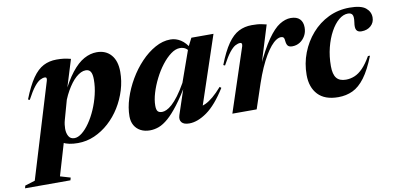

<svg xmlns="http://www.w3.org/2000/svg" viewBox="-160 -721 2385 1159"><g transform="rotate(-10 1032.5 -141.0)"><path d="M218.5 -138.5Q214.5 -124.5 212.8 -111Q211 -97.5 211 -85.5Q211 -58 222 -39Q233 -20 257.5 -20Q279 -20 303.5 -39.2Q328 -58.5 351 -91.8Q374 -125 392.5 -167.2Q411 -209.5 422.2 -256Q433.5 -302.5 433.5 -348Q433.5 -381.5 424 -396.5Q414.5 -411.5 394 -411.5Q379.5 -411.5 364.8 -404.5Q350 -397.5 334.5 -384Q319 -370.5 304.5 -351.2Q290 -332 276.5 -308.2Q263 -284.5 251.5 -256.5ZM134 -56.5 201.5 -48.5 130.5 192 193 210.5 188.5 226.5H-89.5L-85.5 210.5L-24 191.5L152.5 -390Q155.5 -400 153.8 -406Q152 -412 144 -412Q130.5 -412 114.5 -403.5Q98.5 -395 78.2 -369.8Q58 -344.5 31 -294L21 -298.5Q52.5 -378.5 84 -423.8Q115.5 -469 151.5 -487.5Q187.5 -506 232 -506Q258.5 -506 276.8 -503.5Q295 -501 319 -495L253.5 -283L245 -284Q284.5 -367 323 -416Q361.5 -465 400.2 -486.2Q439 -507.5 478.5 -507.5Q534 -507.5 566.2 -470.5Q598.5 -433.5 598.5 -366.5Q598.5 -310.5 581.8 -255.5Q565 -200.5 535 -152Q505 -103.5 464 -66.5Q423 -29.5 374.5 -8.2Q326 13 273 13Q215 13 180.8 -5.8Q146.5 -24.5 134 -56.5Z M904.5 -47 966 -231.5 975 -229.5Q930 -155 894 -107.8Q858 -60.5 827.5 -34Q797 -7.5 769.5 2.8Q742 13 714 13Q682 13 657.8 0.2Q633.5 -12.5 620 -36Q606.5 -59.5 606.5 -91.5Q606.5 -144 624.8 -201.2Q643 -258.5 674.8 -312.8Q706.5 -367 747.8 -410.5Q789 -454 835.8 -480Q882.5 -506 929.5 -506Q963 -506 992.5 -487.2Q1022 -468.5 1046 -427L1036.5 -407Q1026 -427 1011.5 -436Q997 -445 977.5 -445Q950.5 -445 921.8 -423.8Q893 -402.5 866 -367.5Q839 -332.5 817.8 -290.2Q796.5 -248 783.8 -205.8Q771 -163.5 771 -128Q771 -103 779.2 -93.5Q787.5 -84 806 -84Q818 -84 833.2 -90.8Q848.5 -97.5 867.5 -114.5Q886.5 -131.5 908.8 -161Q931 -190.5 956.5 -235.5L1029 -440L1057 -494.5H1192.5L1043.5 -49.5L1028.5 -72.5Q1048.5 -75.5 1071 -86Q1093.5 -96.5 1118.8 -117.8Q1144 -139 1173.5 -172.5L1182.5 -165Q1122.5 -69 1064.5 -28Q1006.5 13 955.5 13Q922 13 908.8 -3.2Q895.5 -19.5 904.5 -47Z M1350 -390Q1353 -399.5 1351 -405.8Q1349 -412 1341 -412Q1327.5 -412 1311.5 -403.5Q1295.5 -395 1275.2 -369.8Q1255 -344.5 1228 -294L1218 -298.5Q1249 -378.5 1280.8 -423.8Q1312.5 -469 1348.5 -487.5Q1384.5 -506 1429 -506Q1447.5 -506 1461.2 -505Q1475 -504 1488.5 -501.2Q1502 -498.5 1518.5 -494.5L1437.5 -232V-247.5Q1485 -350.5 1524.5 -407Q1564 -463.5 1599.2 -485.5Q1634.5 -507.5 1667.5 -507.5Q1704 -507.5 1722.5 -489Q1741 -470.5 1741 -437Q1741 -408.5 1728.2 -386Q1715.5 -363.5 1694.8 -350.5Q1674 -337.5 1648.5 -337.5Q1630 -337.5 1622 -346.2Q1614 -355 1612 -373Q1611 -391.5 1605.8 -397.8Q1600.5 -404 1590.5 -404Q1576.5 -404 1560.2 -393.8Q1544 -383.5 1526.5 -362.8Q1509 -342 1491 -311.5Q1473 -281 1455.2 -241Q1437.5 -201 1420.5 -151L1370 0H1221Z M2012.5 -474Q1984 -474 1956.2 -450.8Q1928.5 -427.5 1906 -386.5Q1883.5 -345.5 1870 -292.2Q1856.5 -239 1856.5 -179Q1856.5 -129 1874.8 -106Q1893 -83 1932.5 -83Q1960.5 -83 1986.2 -93.8Q2012 -104.5 2037 -130.2Q2062 -156 2087.5 -200.5H2100Q2067.5 -118 2032.5 -71.2Q1997.5 -24.5 1957.5 -5.8Q1917.5 13 1869 13Q1786.5 13 1744.8 -31.5Q1703 -76 1703 -152Q1703 -222.5 1727.5 -286.2Q1752 -350 1795.8 -400Q1839.5 -450 1899 -478.8Q1958.5 -507.5 2028.5 -507.5Q2098 -507.5 2126.8 -484Q2155.5 -460.5 2155.5 -425.5Q2155.5 -394 2133 -374Q2110.5 -354 2075.5 -354Q2053.5 -354 2045 -367.8Q2036.5 -381.5 2042 -415.5Q2047 -449 2039.5 -461.5Q2032 -474 2012.5 -474Z"/></g></svg>

Font: Newsreader 60pt
Style: Bold Italic
Weight: 700
Italic angle: -17°
Designer: Hugues Gentile
Foundry: Production Type
Version: Version 1.003